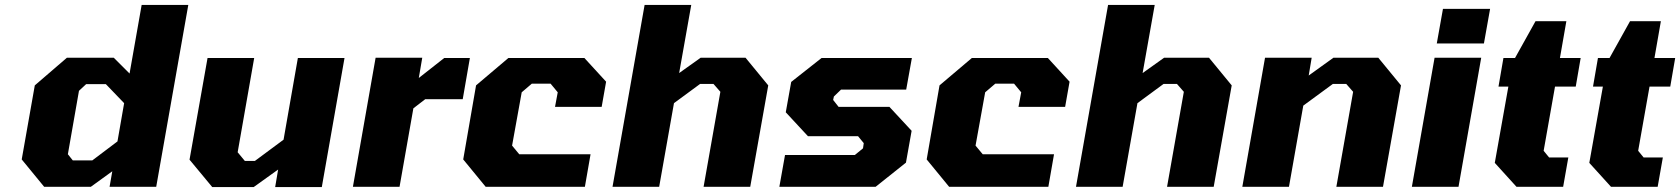

<svg xmlns="http://www.w3.org/2000/svg" viewBox="-20 -757 6808 778"><path d="M159 0 68 -111 121 -411 251 -523H441L505 -459L554 -737H743L613 0H424L435 -63L348 0ZM275 -107H354L456 -184L483 -339L409 -416H329L300 -389L255 -132Z M840 1 748 -110 821 -522H1010L943 -140L972 -105H1013L1129 -191L1187 -522H1376L1284 1H1095L1107 -70L1008 1Z M1410 0 1502 -523H1691L1677 -441L1780 -522H1884L1855 -355H1703L1655 -318L1599 0Z M1948 0 1857 -111 1909 -411 2040 -522H2348L2436 -426L2418 -324H2229L2240 -383L2211 -418H2135L2094 -383L2055 -167L2084 -132H2373L2350 0Z M2462 0 2592 -737H2781L2732 -461L2819 -523H3001L3093 -411L3020 0H2831L2899 -385L2871 -417H2817L2711 -339L2651 0Z M3138 0 3161 -129H3444L3477 -156L3480 -177L3457 -205H3254L3164 -302L3186 -425L3309 -522H3675L3652 -394H3388L3359 -366L3356 -352L3378 -324H3584L3674 -227L3651 -98L3528 0Z M3826 0 3735 -111 3787 -411 3918 -522H4226L4314 -426L4296 -324H4107L4118 -383L4089 -418H4013L3972 -383L3933 -167L3962 -132H4251L4228 0Z M4340 0 4470 -737H4659L4610 -461L4697 -523H4879L4971 -411L4898 0H4709L4777 -385L4749 -417H4695L4589 -339L4529 0Z M5014 0 5106 -523H5295L5283 -451L5383 -523H5565L5657 -411L5584 0H5395L5463 -385L5435 -417H5381L5261 -329L5203 0Z M5802 -581 5827 -721H6018L5993 -581ZM5701 0 5793 -523H5982L5890 0Z M6125 0 6037 -97 6092 -406H6052L6072 -522H6119L6202 -671H6327L6301 -522H6385L6365 -406H6281L6235 -146L6257 -119H6335L6314 0Z M6508 0 6420 -97 6475 -406H6435L6455 -522H6502L6585 -671H6710L6684 -522H6768L6748 -406H6664L6618 -146L6640 -119H6718L6697 0Z"/></svg>

Font: Tomorrow
Style: Bold Italic
Weight: 700
Italic angle: -10°
Designer: Tony de Marco, Monica Rizzolli
Foundry: Just in Type
Version: Version 2.002